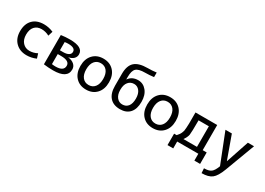

<svg xmlns="http://www.w3.org/2000/svg" viewBox="-4 -1714 4017 2908"><g transform="rotate(30 2005.0 -260.0)"><path d="M442 -413Q377 -448 307 -448Q230 -448 186 -399Q142 -350 142 -260Q142 -172 188.5 -121Q235 -70 307 -70Q377 -70 442 -105L467 -25Q387 10 302 10Q184 10 110.5 -63Q37 -136 37 -260Q37 -387 107 -458.5Q177 -530 302 -530Q387 -530 467 -495Z M705 -67Q738 -62 769 -62Q912 -62 912 -157Q912 -243 763 -243H705ZM705 -309H761Q822 -309 855.5 -329.5Q889 -350 889 -387Q889 -458 765 -458Q737 -458 705 -453ZM1013 -150Q1013 7 765 7Q681 7 601 -4V-516Q676 -527 756 -527Q987 -527 987 -399Q987 -354 955.5 -322.5Q924 -291 868 -281V-280Q937 -270 975 -235.5Q1013 -201 1013 -150Z M1160.5 -457Q1229 -530 1342 -530Q1455 -530 1523.5 -457Q1592 -384 1592 -260Q1592 -136 1523.5 -63Q1455 10 1342 10Q1229 10 1160.5 -63Q1092 -136 1092 -260Q1092 -384 1160.5 -457ZM1234 -120Q1274 -70 1342 -70Q1410 -70 1450 -120Q1490 -170 1490 -260Q1490 -350 1450 -400Q1410 -450 1342 -450Q1274 -450 1234 -400Q1194 -350 1194 -260Q1194 -170 1234 -120Z M2143 -750V-670Q2066 -660 1991 -660Q1879 -660 1837.5 -620.5Q1796 -581 1796 -475V-430H1798Q1854 -510 1961 -510Q2049 -510 2107.5 -439Q2166 -368 2166 -250Q2166 -124 2106.5 -57Q2047 10 1936 10Q1820 10 1758 -59.5Q1696 -129 1696 -260V-470Q1696 -613 1766.5 -676.5Q1837 -740 1991 -740Q2070 -740 2143 -750ZM2068 -250Q2068 -334 2031 -382Q1994 -430 1936 -430Q1873 -430 1834.5 -383.5Q1796 -337 1796 -255V-245Q1796 -165 1834 -117.5Q1872 -70 1931 -70Q1996 -70 2032 -116Q2068 -162 2068 -250Z M2328.5 -457Q2397 -530 2510 -530Q2623 -530 2691.5 -457Q2760 -384 2760 -260Q2760 -136 2691.5 -63Q2623 10 2510 10Q2397 10 2328.5 -63Q2260 -136 2260 -260Q2260 -384 2328.5 -457ZM2402 -120Q2442 -70 2510 -70Q2578 -70 2618 -120Q2658 -170 2658 -260Q2658 -350 2618 -400Q2578 -450 2510 -450Q2442 -450 2402 -400Q2362 -350 2362 -260Q2362 -170 2402 -120Z M2997 -80H3234V-440H3054Q3054 -232 3047 -186.5Q3040 -141 2997 -80ZM2879 -80Q2901 -108 2910.5 -119.5Q2920 -131 2931 -156Q2942 -181 2944.5 -194Q2947 -207 2950.5 -249.5Q2954 -292 2954 -326.5Q2954 -361 2954 -440V-520H3334V-80H3404V120H3304V0H2934V120H2834V-80Z M3590 -520 3734 -120H3736L3870 -520H3978L3783 0Q3732 136 3671.5 183Q3611 230 3493 230L3488 148Q3570 148 3610 118.5Q3650 89 3683 0L3478 -520Z"/></g></svg>

Font: M PLUS 1p Medium
Style: Regular
Weight: 500
Version: Version 1.062